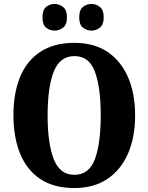

<svg xmlns="http://www.w3.org/2000/svg" viewBox="-20 -942 751 972"><path d="M356 10Q252 10 183.5 -36Q115 -82 81.5 -165Q48 -248 48 -359Q48 -470 81.5 -552Q115 -634 184 -679.5Q253 -725 357 -725Q456 -725 524 -679.5Q592 -634 628 -551.5Q664 -469 664 -358Q664 -247 628 -164.5Q592 -82 523.5 -36Q455 10 356 10ZM356 -57Q431 -57 460.5 -136.5Q490 -216 490 -358Q490 -500 460.5 -579Q431 -658 357 -658Q283 -658 252 -579Q221 -500 221 -358Q221 -216 252 -136.5Q283 -57 356 -57ZM444 -787Q419 -787 400 -802Q381 -817 381 -854Q381 -892 400 -907Q419 -922 444 -922Q466 -922 485.5 -907Q505 -892 505 -854Q505 -817 485.5 -802Q466 -787 444 -787ZM256 -787Q232 -787 213.5 -802Q195 -817 195 -854Q195 -892 213.5 -907Q232 -922 256 -922Q279 -922 299 -907Q319 -892 319 -854Q319 -817 299 -802Q279 -787 256 -787Z"/></svg>

Font: Noto Serif Armenian Condensed ExtraBold
Style: Regular
Weight: 800
Width: 3
Designer: Monotype Design Team
Foundry: Monotype Imaging Inc.
Version: Version 2.008; ttfautohint (v1.8.4.7-5d5b)